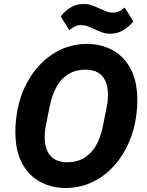

<svg xmlns="http://www.w3.org/2000/svg" viewBox="-20 -930 735 962"><path d="M308 12Q241 12 184 -17.5Q127 -47 92 -109.5Q57 -172 57 -271Q57 -300 60 -327.5Q63 -355 68 -382Q82 -453 113.5 -512.5Q145 -572 190.5 -616.5Q236 -661 293.5 -685.5Q351 -710 417 -710Q484 -710 541 -680.5Q598 -651 633 -588.5Q668 -526 668 -427Q668 -399 665 -371Q662 -343 657 -316Q643 -246 611.5 -186Q580 -126 534.5 -81.5Q489 -37 431.5 -12.5Q374 12 308 12ZM318 -117Q365 -117 400.5 -138Q436 -159 460 -199Q484 -239 495 -296L516 -401Q519 -416 520 -429.5Q521 -443 521 -453Q521 -516 492.5 -548.5Q464 -581 407 -581Q361 -581 325 -560Q289 -539 265.5 -499Q242 -459 230 -402L209 -297Q206 -282 205 -269Q204 -256 204 -245Q204 -182 232.5 -149.5Q261 -117 318 -117ZM533 -761Q511 -761 494 -767Q477 -773 457 -782Q438 -791 421.5 -797.5Q405 -804 385 -804Q368 -804 356 -798Q344 -792 327 -779L284 -848Q307 -877 335.5 -893.5Q364 -910 399 -910Q421 -910 438.5 -904Q456 -898 475 -889Q494 -880 511 -873.5Q528 -867 547 -867Q564 -867 576.5 -873Q589 -879 605 -892L648 -823Q626 -795 597 -778Q568 -761 533 -761Z"/></svg>

Font: IBM Plex Sans Var
Style: Italic
Weight: 400
Italic angle: -11.31°
Designer: Mike Abbink, Paul van der Laan, Pieter van Rosmalen
Foundry: Bold Monday
Version: Version 1.001